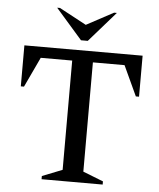

<svg xmlns="http://www.w3.org/2000/svg" viewBox="-58 -912 796 961"><g transform="rotate(5 340.0 -431.0)"><path d="M187 0V-16L288 -56V-605H130L59 -454H43V-660H637V-454H621L551 -605H392V-56L494 -16V0ZM323 -710 190 -862H204L340 -789L476 -862H490L357 -710Z"/></g></svg>

Font: Spectral SC Medium
Style: Regular
Weight: 500
Designer: Jean-Baptiste Levee
Foundry: Production Type
Version: Version 2.001